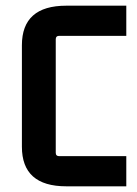

<svg xmlns="http://www.w3.org/2000/svg" viewBox="-20 -655 480 675"><path d="M424 -106V0H213Q57 0 57 -139V-496Q57 -635 213 -635H424V-529H188Q176 -529 176 -517V-118Q176 -106 188 -106Z"/></svg>

Font: Gemunu Libre
Style: Bold
Weight: 700
Designer: Puspanada Ekanayake, Sola Matas, Pathum Egodawatta, Kosala Senevirathne
Foundry: mooniak
Version: Version 1.100